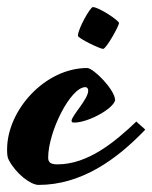

<svg xmlns="http://www.w3.org/2000/svg" viewBox="-90 -486 430 542"><path d="M19 36C139 36 239 -35 320 -120C315 -126 302 -135 295 -143C235 -86 159 -22 72 -22C54 -22 46 -27 46 -41C46 -114 109 -240 151 -240C156 -240 159 -236 159 -230C159 -206 112 -159 112 -145C112 -141 114 -140 120 -140C158 -140 229 -178 235 -203C235 -232 174 -294 156 -294C38 -294 -70 -176 -70 -64C-70 -50 -69 -41 -65 -34C-45 4 -4 36 19 36ZM246 -421C246 -428 189 -466 172 -466C165 -466 130 -405 130 -385C130 -378 192 -348 201 -348C210 -348 246 -413 246 -421Z"/></svg>

Font: Yesteryear
Style: Regular
Weight: 400
Designer: Astigmatic (AOETI)
Foundry: Astigmatic (AOETI)
Version: Version 1.000